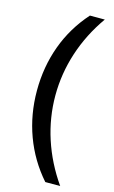

<svg xmlns="http://www.w3.org/2000/svg" viewBox="-135 -796 593 997"><g transform="rotate(15 161.5 -297.5)"><path d="M53 -298Q53 -426 94.5 -539.5Q136 -653 218 -745H298Q226 -643 189 -529.5Q152 -416 152 -298Q152 -180 189 -66.5Q226 47 298 150H218Q137 58 95 -56Q53 -170 53 -298Z"/></g></svg>

Font: Evergrow Sans 
Style: Medium
Weight: 500
Foundry: 10Web
Version: Version 1.000